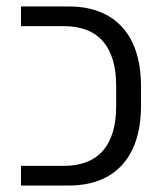

<svg xmlns="http://www.w3.org/2000/svg" viewBox="-20 -575 511 595"><path d="M45 -61H177Q258 -61 299 -108Q340 -155 340 -246V-309Q340 -400 299 -447Q258 -494 177 -494H45V-555H192Q300 -555 358.5 -491Q417 -427 417 -306V-249Q417 -128 358.5 -64Q300 0 192 0H45Z"/></svg>

Font: Assistant-zap
Style: zap
Weight: 400
Designer: Hebrew By Ben Nathan, Latin by Paul Hunt
Version: Version 2.001